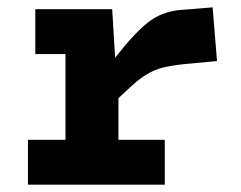

<svg xmlns="http://www.w3.org/2000/svg" viewBox="-20 -502 654 522"><path d="M56 0V-122H158V-355H76V-477H285L293 -345Q346 -413 383.5 -442Q421 -471 472 -475L558 -482L570 -336L484 -328Q446 -324 422 -318Q398 -312 376 -298Q360 -288 342.5 -272.5Q325 -257 302 -235V-122H428V0Z"/></svg>

Font: Intel One Mono
Style: Bold
Weight: 700
Monospace: yes
Designer: Fred Shallcrass
Foundry: Frere-Jones Type LLC
Version: Version 1.400;hotconv 1.1.0;makeotfexe 2.6.0;FJTRelease1.4